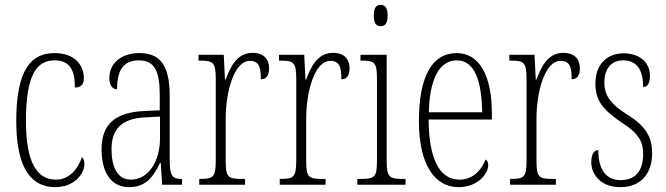

<svg xmlns="http://www.w3.org/2000/svg" viewBox="-20 -762 2748 792"><path d="M208 10C287 10 328 -46 328 -84C328 -100 325 -108 318 -114C303 -69 269 -21 211 -21C131 -21 87 -94 87 -264C87 -458 134 -513 205 -513C268 -513 289 -473 289 -401C311 -401 326 -411 326 -438C326 -498 284 -543 205 -543C111 -543 47 -479 47 -263C47 -58 115 10 208 10Z M512 10C582 10 613 -33 640 -90H643L649 0H731V-24H729C691 -24 680 -35 680 -105V-367C680 -496 638 -543 555 -543C478 -543 431 -499 431 -441C431 -411 442 -394 463 -394C463 -476 491 -513 553 -513C616 -513 639 -471 639 -371V-307L576 -304C457 -299 399 -251 399 -147C399 -41 445 10 512 10ZM520 -21C465 -21 440 -72 440 -146C440 -227 479 -274 581 -278L640 -281V-191C640 -95 591 -21 520 -21Z M802 0H991V-24H978C921 -24 911 -30 911 -99V-274C911 -379 944 -511 1011 -511C1053 -511 1056 -476 1056 -435C1081 -435 1090 -454 1090 -480C1090 -517 1069 -544 1022 -544C957 -544 930 -485 911 -434H908L903 -536H799V-512H802C859 -512 870 -506 870 -437V-100C870 -30 859 -24 804 -24H802Z M1134 0H1323V-24H1310C1253 -24 1243 -30 1243 -99V-274C1243 -379 1276 -511 1343 -511C1385 -511 1388 -476 1388 -435C1413 -435 1422 -454 1422 -480C1422 -517 1401 -544 1354 -544C1289 -544 1262 -485 1243 -434H1240L1235 -536H1131V-512H1134C1191 -512 1202 -506 1202 -437V-100C1202 -30 1191 -24 1136 -24H1134Z M1550 -654C1567 -654 1579 -664 1579 -698C1579 -731 1567 -742 1550 -742C1533 -742 1522 -731 1522 -698C1522 -664 1533 -654 1550 -654ZM1454 0H1653V-24H1640C1585 -24 1575 -32 1575 -100V-536H1467V-512H1474C1527 -512 1535 -503 1535 -434V-99C1535 -31 1525 -24 1469 -24H1454Z M1872 10C1952 10 1994 -47 1994 -80C1994 -94 1989 -101 1983 -104C1966 -62 1933 -21 1875 -21C1796 -21 1749 -101 1748 -269H2009V-294C2009 -449 1958 -543 1864 -543C1764 -543 1708 -450 1708 -262C1708 -88 1770 10 1872 10ZM1969 -299H1749C1752 -431 1790 -513 1864 -513C1939 -513 1967 -426 1969 -299Z M2084 0H2273V-24H2260C2203 -24 2193 -30 2193 -99V-274C2193 -379 2226 -511 2293 -511C2335 -511 2338 -476 2338 -435C2363 -435 2372 -454 2372 -480C2372 -517 2351 -544 2304 -544C2239 -544 2212 -485 2193 -434H2190L2185 -536H2081V-512H2084C2141 -512 2152 -506 2152 -437V-100C2152 -30 2141 -24 2086 -24H2084Z M2539 10C2621 10 2670 -43 2670 -130C2670 -194 2646 -241 2568 -289C2502 -330 2473 -366 2473 -421C2473 -472 2496 -513 2551 -513C2606 -513 2633 -475 2633 -403C2652 -403 2661 -420 2661 -450C2661 -504 2619 -542 2552 -542C2481 -542 2436 -493 2436 -418C2436 -348 2465 -310 2548 -254C2617 -210 2633 -174 2633 -128C2633 -55 2600 -19 2540 -19C2477 -19 2448 -66 2448 -143C2432 -143 2419 -128 2419 -93C2419 -44 2456 10 2539 10Z"/></svg>

Font: Noto Serif Armenian ExtraCondensed ExtraLight
Style: Regular
Weight: 200
Width: 2
Designer: Monotype Design Team
Foundry: Monotype Imaging Inc.
Version: Version 2.008